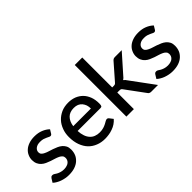

<svg xmlns="http://www.w3.org/2000/svg" viewBox="-11 -1339 1947 1947"><g transform="rotate(-45 962.5 -366.0)"><path d="M394 -456.5 370.1 -417.5Q366.7 -411.1 360.8 -407.7Q355 -404.3 348.6 -404.3Q340.8 -404.3 330.1 -410.2Q326.7 -412.1 318.6 -415.8Q310.5 -419.4 306.6 -421.4Q291.5 -428.7 274.9 -433.6Q256.8 -438.5 231.9 -438.5Q211.9 -438.5 195.8 -434.1Q181.2 -429.7 168.5 -420.4Q156.7 -411.1 150.9 -399.9Q145 -388.2 145 -374.5Q145 -356 155.8 -344.7Q168 -331.5 185.1 -324.2Q208 -313 226.1 -308.1Q235.4 -305.7 272.9 -293Q291.5 -286.6 319.8 -274.4Q340.3 -265.6 360.8 -249Q379.9 -231.9 390.1 -211.9Q400.9 -190.4 400.9 -159.2Q400.9 -123.5 388.2 -92.3Q376.5 -64 350.1 -39.6Q325.7 -17.1 288.1 -4.4Q251.5 7.8 202.6 7.8Q175.3 7.8 151.4 2.9Q127.9 -1.5 104.5 -9.8Q84.5 -16.6 63 -29.3Q45.9 -38.6 28.3 -54.7L53.7 -95.7Q58.1 -102.5 64.9 -107.4Q71.8 -111.3 81.5 -111.3Q92.8 -111.3 102.5 -105Q113.8 -97.2 126.5 -89.8Q137.7 -83 159.7 -75.7Q181.6 -68.4 208 -68.4Q230.5 -68.4 249.5 -74.7Q266.6 -79.6 278.3 -89.8Q290 -100.1 295.4 -112.8Q300.8 -126 300.8 -140.1Q300.8 -159.7 290 -171.9Q278.3 -185.1 261.2 -193.4Q236.8 -204.6 219.7 -209.5Q204.1 -213.9 171.9 -224.6Q153.3 -231 125 -243.2Q101.6 -253.4 83.5 -270Q65.4 -285.2 54.2 -309.6Q43 -333.5 43 -366.2Q43 -395.5 55.7 -423.8Q67.4 -451.7 91.3 -472.7Q113.8 -493.2 149.9 -505.9Q185.5 -518.1 230 -518.1Q282.7 -518.1 323.7 -501.5Q366.2 -484.4 394 -456.5Z M582.5 -312.5H835.9Q835.9 -339.4 828.6 -362.8Q820.8 -384.8 805.7 -403.3Q791 -420.9 768.6 -430.7Q746.6 -439.9 716.8 -439.9Q658.2 -439.9 625 -406.7Q591.3 -373 582.5 -312.5ZM907.2 -246.6H579.6Q581.5 -204.6 593.3 -171.4Q604 -140.1 624 -118.7Q644 -96.7 669.9 -87.4Q696.3 -77.1 729.5 -77.1Q760.7 -77.1 784.2 -84.5Q802.2 -89.4 824.2 -100.6Q835.4 -106 853 -116.7Q865.2 -123.5 875 -123.5Q887.7 -123.5 895 -113.3L925.3 -74.2Q907.2 -52.7 882.3 -36.1Q859.9 -21 831.5 -11.2Q800.3 0 775.9 2.9Q747.6 7.3 720.7 7.3Q666.5 7.3 622.6 -10.7Q576.2 -28.8 543.9 -62.5Q511.7 -95.7 492.2 -147.9Q473.1 -199.2 473.1 -265.6Q473.1 -320.3 490.2 -364.3Q507.8 -412.1 538.1 -444.3Q568.4 -477.5 614.3 -498.5Q657.7 -518.1 714.8 -518.1Q761.2 -518.1 802.2 -502.9Q842.8 -486.3 871.1 -458Q899.4 -429.7 916.5 -386.2Q932.6 -343.8 932.6 -288.6Q932.6 -263.2 927.2 -254.9Q921.9 -246.6 907.2 -246.6Z M1032.2 -740.2H1139.6V-311H1162.6Q1173.8 -311 1180.7 -314Q1188 -317.4 1195.3 -326.7L1338.4 -490.2Q1345.2 -499 1355 -504.9Q1363.3 -509.8 1377.9 -509.8H1475.1L1303.2 -315.9Q1288.6 -295.9 1270.5 -285.2Q1278.3 -279.8 1287.6 -269.5Q1296.9 -258.3 1302.2 -249.5L1485.8 0H1389.6Q1376.5 0 1367.7 -4.4Q1358.4 -7.8 1351.1 -20L1203.6 -220.2Q1196.3 -231.4 1189 -234.9Q1181.6 -237.8 1166.5 -237.8H1139.6V0H1032.2Z M1882.8 -456.5 1858.9 -417.5Q1855.5 -411.1 1849.6 -407.7Q1843.8 -404.3 1837.4 -404.3Q1829.6 -404.3 1818.8 -410.2Q1815.4 -412.1 1807.4 -415.8Q1799.3 -419.4 1795.4 -421.4Q1780.3 -428.7 1763.7 -433.6Q1745.6 -438.5 1720.7 -438.5Q1700.7 -438.5 1684.6 -434.1Q1669.9 -429.7 1657.2 -420.4Q1645.5 -411.1 1639.6 -399.9Q1633.8 -388.2 1633.8 -374.5Q1633.8 -356 1644.5 -344.7Q1656.7 -331.5 1673.8 -324.2Q1696.8 -313 1714.8 -308.1Q1724.1 -305.7 1761.7 -293Q1780.3 -286.6 1808.6 -274.4Q1829.1 -265.6 1849.6 -249Q1868.7 -231.9 1878.9 -211.9Q1889.6 -190.4 1889.6 -159.2Q1889.6 -123.5 1877 -92.3Q1865.2 -64 1838.9 -39.6Q1814.5 -17.1 1776.9 -4.4Q1740.2 7.8 1691.4 7.8Q1664.1 7.8 1640.1 2.9Q1616.7 -1.5 1593.3 -9.8Q1573.2 -16.6 1551.8 -29.3Q1534.7 -38.6 1517.1 -54.7L1542.5 -95.7Q1546.9 -102.5 1553.7 -107.4Q1560.5 -111.3 1570.3 -111.3Q1581.5 -111.3 1591.3 -105Q1602.5 -97.2 1615.2 -89.8Q1626.5 -83 1648.4 -75.7Q1670.4 -68.4 1696.8 -68.4Q1719.2 -68.4 1738.3 -74.7Q1755.4 -79.6 1767.1 -89.8Q1778.8 -100.1 1784.2 -112.8Q1789.6 -126 1789.6 -140.1Q1789.6 -159.7 1778.8 -171.9Q1767.1 -185.1 1750 -193.4Q1725.6 -204.6 1708.5 -209.5Q1692.9 -213.9 1660.6 -224.6Q1642.1 -231 1613.8 -243.2Q1590.3 -253.4 1572.3 -270Q1554.2 -285.2 1543 -309.6Q1531.7 -333.5 1531.7 -366.2Q1531.7 -395.5 1544.4 -423.8Q1556.2 -451.7 1580.1 -472.7Q1602.5 -493.2 1638.7 -505.9Q1674.3 -518.1 1718.8 -518.1Q1771.5 -518.1 1812.5 -501.5Q1855 -484.4 1882.8 -456.5Z"/></g></svg>

Font: Lato-SemiBold
Style: Regular
Weight: 500
Designer: Lukasz Dziedzic with Adam Twardoch and Botio Nikoltchev
Foundry: tyPoland Lukasz Dziedzic
Version: ""